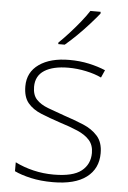

<svg xmlns="http://www.w3.org/2000/svg" viewBox="-55 -872 571 857"><g transform="rotate(5 231.0 -444.0)"><path d="M416 -203Q416 -134 364.5 -95Q313 -56 214 -56Q159 -56 115 -66Q71 -76 42 -90V-130Q80 -111 124 -100.5Q168 -90 215 -90Q301 -90 339 -120Q377 -150 377 -201Q377 -236 357.5 -258Q338 -280 303 -295Q268 -310 223 -324Q175 -340 137 -355.5Q99 -371 77 -397.5Q55 -424 55 -472Q55 -535 105.5 -570.5Q156 -606 241 -606Q288 -606 329 -597Q370 -588 403 -574L388 -540Q359 -554 319 -562.5Q279 -571 240 -571Q171 -571 132.5 -546.5Q94 -522 94 -473Q94 -436 113 -416Q132 -396 165 -383.5Q198 -371 241 -356Q287 -341 326.5 -324.5Q366 -308 391 -280Q416 -252 416 -203ZM361 -824Q344 -803 319.5 -775.5Q295 -748 267 -720.5Q239 -693 214 -672H185V-679Q206 -699 231 -726.5Q256 -754 278.5 -782Q301 -810 315 -832H361Z"/></g></svg>

Font: Noto Sans Malayalam UI ExtraLight
Style: Regular
Weight: 200
Designer: Jelle Bosma - Monotype Design Team
Foundry: Monotype Imaging Inc.
Version: Version 2.104; ttfautohint (v1.8.4.7-5d5b)